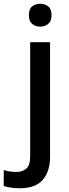

<svg xmlns="http://www.w3.org/2000/svg" viewBox="-78 -857 370 1024"><path d="M76 -776Q76 -809 93.5 -823Q111 -837 137 -837Q161 -837 179 -823Q197 -809 197 -776Q197 -744 179 -729.5Q161 -715 137 -715Q111 -715 93.5 -729.5Q76 -744 76 -776ZM26 147Q0 147 -21.5 143.5Q-43 140 -58 135V50Q-42 55 -26 57.5Q-10 60 10 60Q41 60 62 42.5Q83 25 83 -24V-632H189V-19Q189 56 150.5 101.5Q112 147 26 147Z"/></svg>

Font: Noto Sans Telugu UI Medium
Style: Regular
Weight: 500
Designer: Jelle Bosma - Monotype Design Team
Foundry: Monotype Imaging Inc.
Version: Version 2.005; ttfautohint (v1.8.4.7-5d5b)